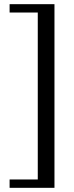

<svg xmlns="http://www.w3.org/2000/svg" viewBox="-20 -700 356 920"><path d="M26 160H161V-640H26V-680H241V200H26Z"/></svg>

Font: ZCOOL XiaoWei
Style: Regular
Weight: 400
Version: Version 1.000